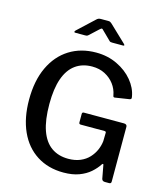

<svg xmlns="http://www.w3.org/2000/svg" viewBox="-137 -1062 1017 1176"><g transform="rotate(15 371.5 -474.0)"><path d="M376 10Q279 10 207 -36Q135 -82 96.5 -167Q58 -252 58 -368Q58 -488 98.5 -574Q139 -660 212 -706Q285 -752 382 -752Q455 -752 515.5 -723Q576 -694 614.5 -647.5Q653 -601 662 -548Q664 -538 662 -534.5Q660 -531 653 -529L562 -515Q556 -514 553.5 -517Q551 -520 550 -527Q543 -565 520 -595.5Q497 -626 461.5 -644.5Q426 -663 380 -663Q318 -663 274 -631Q230 -599 207.5 -535Q185 -471 185 -374Q185 -272 208 -207Q231 -142 275.5 -110.5Q320 -79 383 -79Q426 -79 459 -93Q492 -107 514 -131Q536 -155 548 -183Q560 -211 563 -239L564 -289Q566 -301 554 -301H404Q398 -301 395 -303.5Q392 -306 392 -313V-366Q392 -377 403 -377H657Q667 -377 672 -372.5Q677 -368 677 -361V-13Q677 -6 673.5 -3Q670 0 664 0H638Q631 0 625.5 -2.5Q620 -5 617 -13L601 -99Q600 -104 597.5 -104Q595 -104 591 -99Q573 -71 544.5 -46Q516 -21 474.5 -5.5Q433 10 376 10ZM440 -843 388 -894Q380 -903 376.5 -903Q373 -903 363 -894L308 -843Q302 -838 298.5 -837Q295 -836 288 -836H226Q219 -836 218.5 -839.5Q218 -843 223 -849L328 -947Q333 -952 339 -955Q345 -958 355 -958H404Q412 -958 416.5 -954.5Q421 -951 425 -948L529 -849Q543 -836 527 -836H460Q454 -836 449 -837Q444 -838 440 -843Z"/></g></svg>

Font: Libre Franklin Thin Medium
Style: Regular
Weight: 500
Version: Version 3.000